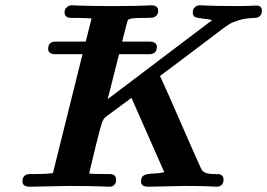

<svg xmlns="http://www.w3.org/2000/svg" viewBox="-20 -706 1010 726"><path d="M64.9 -20Q64.9 -46.9 92.8 -47.9H109.9Q160.6 -47.9 180.2 -51.8L292 -501H190.9Q162.1 -501 162.1 -521Q162.1 -548.8 190.9 -548.8H304.2L326.2 -636.2Q307.1 -638.2 267.1 -638.2H250Q224.1 -638.2 224.1 -659.2Q224.1 -664.1 225.6 -668.9Q227.1 -673.8 234.1 -679.9Q241.2 -686 252.9 -686Q255.9 -686 261.5 -685.5Q267.1 -685.1 270 -685.1Q339.8 -683.1 386.2 -683.1H419.9Q455.1 -683.1 484.6 -683.6Q514.2 -684.1 531 -685.1Q547.9 -686 551.8 -686Q577.6 -686 578.1 -666Q578.1 -652.8 571 -646.5Q564 -640.1 555.9 -639.2Q547.9 -638.2 527.8 -638.2H516.1Q476.1 -638.2 466.8 -632.8Q462.9 -629.9 460.4 -621.3Q458 -612.8 441.9 -548.8H543.9Q572.8 -548.8 573.2 -528.8Q573.2 -501 543 -501H430.2L387.2 -331.1L782.2 -629.9Q767.1 -633.8 745.6 -636Q724.1 -638.2 716.6 -642.1Q709 -646 709 -659.2Q709 -664.1 710.4 -669.4Q711.9 -674.8 719 -680.4Q726.1 -686 736.8 -686Q740.7 -686 757.8 -685.1Q774.9 -684.1 805.4 -683.6Q835.9 -683.1 872.1 -683.1Q908.2 -683.1 927 -684.1Q945.8 -685.1 948.2 -685.1Q970.2 -685.1 970.2 -666Q970.2 -638.2 940.9 -638.2Q907.7 -637.2 883.3 -629.6Q858.9 -622.1 845.9 -614Q833 -606 811 -588.9Q598.1 -427.7 585 -418.9Q603 -380.9 668 -231.9Q732.9 -83 741.2 -66.9Q750 -47.9 789.1 -47.9H790Q802.2 -47.9 808.1 -47.4Q814 -46.9 819.6 -42Q825.2 -37.1 825.2 -27.8Q825.2 0 797.9 0Q794.9 0 779.5 -1Q764.2 -2 738 -2.4Q711.9 -2.9 681.2 -2.9Q679.2 -2.9 541 0Q513.2 0 513.2 -19Q513.2 -37.1 524.2 -43Q535.2 -48.8 560.5 -49.8Q585.9 -50.8 601.1 -55.2L477.1 -335.9L383.8 -267.1Q382.8 -266.1 379.9 -264.2Q371.1 -257.3 365.5 -241.7Q359.9 -226.1 342.8 -157.2Q327.6 -95.2 316.9 -49.8Q335.9 -47.9 375 -47.9H394Q418.9 -47.9 418.9 -26.9Q418.9 0 392.1 0Q388.2 0 368.7 -1Q349.1 -2 314 -2.4Q278.8 -2.9 238.8 -2.9Q224.6 -2.9 92.8 0Q64.9 0 64.9 -20Z"/></svg>

Font: CMU Serif
Style: BoldItalic
Weight: 700
Italic angle: -14.04°
Version: Version 0.7.0